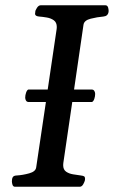

<svg xmlns="http://www.w3.org/2000/svg" viewBox="-20 -713 435 733"><path d="M37.6 0Q30.3 0 27.8 -7.3Q25.4 -14.6 25.4 -21Q25.4 -30.8 28.8 -36.6Q32.2 -42.5 43 -43Q66.9 -44.4 91.6 -51.3Q116.2 -58.1 118.2 -74.2L155.3 -323.7H87.9Q82 -324.2 79.1 -329.3Q76.2 -334.5 76.2 -340.3Q76.2 -349.6 79.6 -359.4Q83 -369.1 87.9 -371.1H162.1L196.3 -602.5Q196.8 -605 196.8 -609.9Q196.8 -627.4 185.5 -635.5Q174.3 -643.6 158.4 -646.2Q142.6 -648.9 128.9 -649.9Q113.8 -651.4 113.8 -660.2Q113.8 -661.6 114.3 -663.8Q114.7 -666 114.7 -668Q114.7 -673.3 121.1 -683.1Q127.4 -692.9 135.7 -692.9H382.3Q390.6 -692.9 393.1 -683.1Q395.5 -673.3 394.5 -668Q392.1 -651.4 375 -649.9Q351.1 -647.9 326.2 -641.6Q301.3 -635.3 298.8 -618.7L262.7 -371.1H331.5Q337.4 -370.6 340.3 -365.5Q343.3 -360.4 343.3 -354.5Q343.3 -345.2 340.1 -335.7Q336.9 -326.2 331.5 -323.7H255.9L221.7 -90.3Q221.2 -87.4 221.2 -82.5Q221.2 -65.4 232.4 -57.6Q243.7 -49.8 259.5 -47.4Q275.4 -44.9 289.1 -43Q297.4 -42 301 -39.8Q304.7 -37.6 304.7 -30.8Q304.7 -27.3 304.2 -24.9Q303.2 -19.5 297.9 -9.8Q292.5 0 284.2 0Z"/></svg>

Font: Gelasio
Style: Italic
Weight: 400
Italic angle: -8.5°
Designer: Eben Sorkin
Foundry: Eben Sorkin
Version: Version 1.008